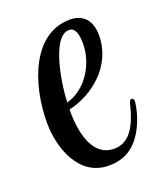

<svg xmlns="http://www.w3.org/2000/svg" viewBox="-96 -506 493 589"><g transform="rotate(-20 151.0 -212.0)"><path d="M160 19C212 19 245 -3 271 -45C284 -67 298 -101 302 -137C303 -146 299 -150 294 -150C291 -150 287 -144 286 -139C270 -72 245 -24 193 -24C128 -24 105 -97 105 -179V-184C184 -202 268 -267 268 -368C268 -417 242 -443 200 -443C79 -443 26 -297 26 -169C26 -85 64 19 160 19ZM106 -207V-208C106 -244 126 -414 187 -414C207 -414 213 -388 213 -364V-359C213 -293 169 -223 106 -207Z"/></g></svg>

Font: Style Script
Style: Regular
Weight: 400
Designer: Robert E. Leuschke
Foundry: Robert E. Leuschke
Version: Version 1.010